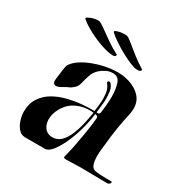

<svg xmlns="http://www.w3.org/2000/svg" viewBox="-151 -757 852 885"><g transform="rotate(30 275.5 -314.5)"><path d="M102 6Q83 6 70.5 -6Q58 -18 50.5 -34.5Q43 -51 40 -67.5Q37 -84 37 -93Q37 -137 56.5 -167Q76 -197 107.5 -215.5Q139 -234 176.5 -243.5Q214 -253 251.5 -256.5Q289 -260 318 -259Q318 -259 320.5 -278Q323 -297 324 -311Q325 -329 323 -351Q321 -373 311 -389Q309 -392 304 -399.5Q299 -407 306 -410Q307 -411 310 -411Q316 -411 323 -400Q331 -389 333.5 -372Q336 -355 336 -336Q336 -329 336 -323Q336 -317 335 -310Q334 -294 331.5 -276.5Q329 -259 329 -259Q331 -258 334 -258Q346 -258 347 -268Q349 -282 351.5 -306.5Q354 -331 354 -357Q354 -394 344.5 -423.5Q335 -453 305 -453Q286 -453 269 -444.5Q252 -436 240 -425Q222 -408 214.5 -385.5Q207 -363 202.5 -343Q198 -323 187 -313Q174 -300 163.5 -296Q153 -292 137 -282Q132 -279 122.5 -274.5Q113 -270 105 -270Q98 -270 93 -276Q88 -282 90 -298Q93 -320 96 -345.5Q99 -371 103 -378Q116 -399 140.5 -415Q165 -431 195 -442.5Q225 -454 254 -460Q283 -466 305 -467Q348 -470 385.5 -458Q423 -446 446 -421Q469 -396 469 -358Q469 -345 466 -330Q456 -287 449 -243.5Q442 -200 438 -156Q437 -146 434.5 -126Q432 -106 432 -85Q432 -62 438 -43Q444 -24 461 -21Q472 -19 489 -18Q506 -17 521.5 -17Q537 -17 545 -17H546Q551 -17 551 -13Q551 -9 546 -4.5Q541 0 535 0Q500 0 465 -1Q430 -2 395 -2Q378 -2 360.5 -1Q343 0 325 0H315Q303 0 303 -6Q303 -9 304.5 -14.5Q306 -20 308 -28Q314 -50 320 -82Q326 -114 331.5 -146.5Q337 -179 340 -203.5Q343 -228 343 -235V-237Q343 -244 338 -246Q333 -248 328 -249Q323 -206 310.5 -161.5Q298 -117 280.5 -79Q263 -41 244 -17.5Q225 6 207 6ZM209 -57Q239 -57 259 -80Q275 -98 286 -124.5Q297 -151 303.5 -178Q310 -205 313.5 -225Q317 -245 318 -250Q312 -251 306.5 -251Q301 -251 296 -251Q270 -251 247.5 -243.5Q225 -236 208 -224Q186 -208 170 -179.5Q154 -151 154 -121Q154 -103 161 -88Q168 -72 181 -64.5Q194 -57 209 -57ZM391 -522Q379 -522 355.5 -531.5Q332 -541 304.5 -556Q277 -571 252.5 -587.5Q228 -604 213 -618Q208 -624 224.5 -629.5Q241 -635 261 -635Q265 -635 268.5 -635Q272 -635 276 -634Q286 -630 306.5 -613Q327 -596 355 -574Q383 -552 413 -534Q412 -526 407 -524Q402 -522 391 -522ZM264 -523Q240 -523 202.5 -535.5Q165 -548 128.5 -567Q92 -586 69 -606Q65 -610 74 -615.5Q83 -621 98.5 -625.5Q114 -630 130 -629Q141 -626 163.5 -609.5Q186 -593 216 -572Q246 -551 278 -535Q277 -523 264 -523Z"/></g></svg>

Font: Tapestry
Style: Regular
Weight: 400
Designer: Robert E. Leuschke
Foundry: Robert E. Leuschke
Version: Version 1.010; ttfautohint (v1.8.4.7-5d5b)